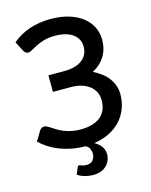

<svg xmlns="http://www.w3.org/2000/svg" viewBox="-131 -812 840 1069"><g transform="rotate(-15 289.0 -277.5)"><path d="M209.5 100.5C204.2 100.5 200.7 102.8 199 107.5L182.5 147.5C193.2 155.2 206.4 161.3 222.2 166C238.1 170.7 255 173 273 173C288.7 173 302.8 170.7 315.5 166C328.2 161.3 338.9 154.8 347.7 146.5C356.6 138.2 363.4 128.3 368.2 117C373.1 105.7 375.5 93.3 375.5 80C375.5 64 370.8 49.3 361.5 36C352.2 22.7 339 11.7 322 3C356 -2 386.1 -11.2 412.2 -24.5C438.4 -37.8 460.5 -54.5 478.5 -74.5C496.5 -94.5 510.2 -117.1 519.5 -142.3C528.8 -167.4 533.5 -194.2 533.5 -222.5C533.5 -240.2 530.7 -256.9 525 -272.8C519.3 -288.6 511.4 -303.3 501.3 -316.8C491.1 -330.3 478.8 -342.5 464.5 -353.5C450.2 -364.5 434.3 -374 417 -382C448.3 -398.3 472.3 -420.3 489 -447.8C505.7 -475.3 514 -506.3 514 -541C514 -568.3 508.2 -593.4 496.8 -616.3C485.2 -639.1 468.8 -658.8 447.2 -675.3C425.8 -691.8 399.8 -704.6 369.2 -713.8C338.8 -722.9 304.5 -727.5 266.5 -727.5C220.2 -727.5 178.4 -721 141.2 -708C104.1 -695 71.7 -676.5 44 -652.5L73 -596.5C76.7 -590.5 80.4 -586.1 84.3 -583.3C88.1 -580.4 93 -579 99 -579C105.3 -579 112.8 -581.7 121.5 -587C130.2 -592.3 141 -598.3 154 -604.8C167 -611.3 182.5 -617.3 200.5 -622.8C218.5 -628.3 240.3 -631 266 -631C288 -631 307.7 -628.6 325 -623.8C342.3 -618.9 356.8 -612.2 368.5 -603.5C380.2 -594.8 389.1 -584.4 395.2 -572.3C401.4 -560.1 404.5 -546.5 404.5 -531.5C404.5 -514.8 401.2 -500.1 394.8 -487.3C388.2 -474.4 379 -463.6 367 -454.8C355 -445.9 340.5 -439.2 323.5 -434.5C306.5 -429.8 287.7 -427.5 267 -427.5H173.5L174 -332H274C297 -332.3 317.8 -329.8 336.2 -324.3C354.8 -318.8 370.5 -311 383.5 -301C396.5 -291 406.5 -278.9 413.5 -264.8C420.5 -250.6 424 -234.8 424 -217.5C424 -175.8 410.6 -144.2 383.8 -122.5C356.9 -100.8 319 -90 270 -90C250.3 -90 232.7 -91.7 217 -95C201.3 -98.3 187.2 -102.6 174.5 -107.8C161.8 -112.9 150.7 -118.4 141 -124.3C131.3 -130.1 122.6 -135.6 114.8 -140.8C106.9 -145.9 100 -150.2 94 -153.5C88 -156.8 82.3 -158.5 77 -158.5C71.3 -158.5 66.2 -157.2 61.5 -154.5C56.8 -151.8 53 -148.2 50 -143.5L16 -87.5C31 -73.2 47.8 -60.2 66.3 -48.5C84.8 -36.8 104.6 -26.9 125.8 -18.8C146.9 -10.6 169.4 -4.3 193.3 0.2C217.1 4.7 241.7 7 267 7H269C280.7 11.7 288.7 18.7 293 28C297.3 37.3 299.5 47.3 299.5 58C299.5 72.7 295.3 84.9 287 94.7C278.7 104.6 266.5 109.5 250.5 109.5C243.5 109.5 237.8 109 233.5 108C229.2 107 225.5 106 222.5 105C219.5 104 217 103 215 102C213 101 211.2 100.5 209.5 100.5Z"/></g></svg>

Font: Lato Semibold
Style: Regular
Weight: 600
Designer: Lukasz Dziedzic
Foundry: tyPoland Lukasz Dziedzic
Version: Version 2.006; 2014-01-15